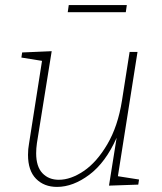

<svg xmlns="http://www.w3.org/2000/svg" viewBox="-20 -727 636 754"><path d="M443 -35 526 -22 523 -2 408 2 438 -186Q395 -89 331 -41Q267 7 204 7Q153 7 121.5 -25Q90 -57 90 -119Q90 -142 94 -163L145 -488L64 -501L67 -521L183 -526L125 -165Q122 -144 122 -125Q122 -73 146.5 -47Q171 -21 211 -21Q258 -21 309 -55.5Q360 -90 401.5 -160.5Q443 -231 459 -332L489 -523H520ZM250 -707H478L474 -679H246Z"/></svg>

Font: Bitter Pro ExtraLight
Style: Italic
Weight: 275
Italic angle: -9°
Designer: Sol Matas, and Bitter project Authors
Foundry: Sol Matas
Version: Version 1.010